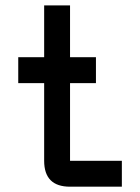

<svg xmlns="http://www.w3.org/2000/svg" viewBox="-20 -704 528 724"><path d="M244.1 0Q146.5 0 146.5 -97.7V-390.6H48.8V-488.3H146.5V-683.6H244.1V-488.3H341.8V-390.6H244.1V-97.7H439.5V0Z"/></svg>

Font: BabelStone Runic Dotted
Style: Regular
Weight: 400
Designer: Andrew West
Foundry: BabelStone
Version: Version 3.003 March 14, 2022